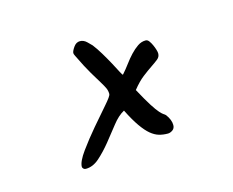

<svg xmlns="http://www.w3.org/2000/svg" viewBox="-51 -448 472 389"><g transform="rotate(-15 185.0 -253.5)"><path d="M80 -133Q80 -144 94.5 -164Q109 -184 126 -204Q143 -224 157.5 -240.5Q172 -257 172 -261Q172 -268 169.5 -273.5Q167 -279 161.5 -288Q156 -297 147 -312Q138 -327 125 -354Q123 -358 123 -360Q123 -364 128.5 -372Q134 -380 142 -380Q150 -380 156.5 -373.5Q163 -367 165 -365Q172 -356 179.5 -343.5Q187 -331 193.5 -319Q200 -307 204 -299Q208 -291 209 -292Q217 -301 224 -310.5Q231 -320 238.5 -328Q246 -336 254 -341.5Q262 -347 271 -347Q275 -347 278 -343Q281 -339 283.5 -333.5Q286 -328 287.5 -323Q289 -318 289 -315Q289 -308 283.5 -303.5Q278 -299 269 -293Q260 -287 249 -278.5Q238 -270 226 -255Q239 -231 247 -218.5Q255 -206 260 -200.5Q265 -195 267.5 -193.5Q270 -192 272 -190Q281 -178 281 -167Q281 -160 276 -156.5Q271 -153 266 -153Q256 -153 247.5 -155.5Q239 -158 230.5 -165Q222 -172 212.5 -185.5Q203 -199 192 -221Q179 -214 167 -198.5Q155 -183 142 -167Q129 -151 115.5 -139Q102 -127 87 -127Q84 -127 82 -129Q80 -131 80 -133Z"/></g></svg>

Font: Reenie Beanie
Style: Regular
Weight: 500
Designer: James Grieshaber
Foundry: James Grieshaber
Version: Version 1.000